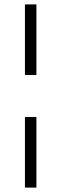

<svg xmlns="http://www.w3.org/2000/svg" viewBox="-20 -720 277 870"><path d="M145 -700H93V-380H145ZM93 130H145V-190H93Z"/></svg>

Font: PT Serif
Style: Regular
Weight: 400
Designer: A.Korolkova, O.Umpeleva, V.Yefimov
Foundry: ParaType Ltd
Version: Version 1.000;PS 001.000;hotconv 1.0.88;makeotf.lib2.5.64775